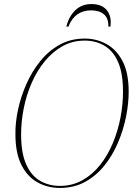

<svg xmlns="http://www.w3.org/2000/svg" viewBox="-20 -915 673 946"><path d="M275 11Q214 11 164 -17Q114 -45 85 -103.5Q56 -162 56 -253Q55 -311 69 -375.5Q83 -440 110.5 -502Q138 -564 179 -614.5Q220 -665 274.5 -695Q329 -725 398 -725Q455 -725 504.5 -698Q554 -671 584 -613.5Q614 -556 614 -463Q614 -405 601 -340Q588 -275 561.5 -212.5Q535 -150 494.5 -99.5Q454 -49 399.5 -19Q345 11 275 11ZM275 1Q336 1 386 -27Q436 -55 473.5 -102.5Q511 -150 536 -210Q561 -270 573.5 -335Q586 -400 586 -463Q586 -554 562 -609Q538 -664 495 -689.5Q452 -715 398 -715Q337 -715 288 -687.5Q239 -660 200.5 -613Q162 -566 136 -506.5Q110 -447 97 -381.5Q84 -316 84 -253Q84 -160 109.5 -104Q135 -48 178.5 -23.5Q222 1 275 1ZM307 -784Q319 -833 350.5 -864Q382 -895 431 -895Q482 -895 506.5 -864.5Q531 -834 524 -784H514Q515 -825 492 -844.5Q469 -864 429 -864Q349 -864 317 -784Z"/></svg>

Font: Noto Serif Display SemiCondensed Thin
Style: Italic
Weight: 100
Width: 4
Italic angle: -12°
Designer: Monotype Design Team
Foundry: Monotype Imaging Inc.
Version: Version 2.009